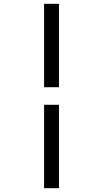

<svg xmlns="http://www.w3.org/2000/svg" viewBox="-20 -843 540 1006"><path d="M211 -386V-823H289V-386ZM211 143V-294H289V143Z"/></svg>

Font: Iosevka Term Curly
Style: Regular
Weight: 400
Designer: Belleve Invis
Foundry: Belleve Invis
Version: Version 32.3.0